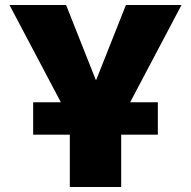

<svg xmlns="http://www.w3.org/2000/svg" viewBox="-20 -750 766 770"><path d="M113 -210V-340H224L18 -730H245L364 -430H366L485 -730H708L502 -340H613V-210H466V0H260V-210Z"/></svg>

Font: M PLUS 1p Black
Style: Regular
Weight: 900
Version: Version 1.061